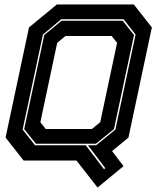

<svg xmlns="http://www.w3.org/2000/svg" viewBox="-20 -720 711 861"><path d="M417.5 121 323 0H86L5 -103L110 -597L235 -700H580L661 -597L556 -103L482.5 -42.5L534 25ZM446.5 39 452 34 374.5 -68.5H411L497.5 -139L588 -565L534 -634H255L172.5 -565L81.5 -139L137 -68.5H364.5ZM185 -141.5H392L429.5 -172L505 -528L480.5 -558.5H273.5L236.5 -528L161 -172ZM141 -75.5 88.5 -141 178.5 -563 256 -627H530L581 -563L491 -141L410 -75.5Z"/></svg>

Font: Tourney Thin ExtraBold
Style: Italic
Weight: 800
Italic angle: -12°
Version: Version 1.015